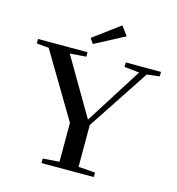

<svg xmlns="http://www.w3.org/2000/svg" viewBox="-123 -964 988 1070"><g transform="rotate(15 371.0 -429.0)"><path d="M318.4 -714.8 297.9 -744.6 450.7 -857.9 489.7 -805.2ZM213.9 0V-25.9L309.1 -33.2V-257.3L86.4 -630.9L16.1 -637.2V-663.1H301.8V-637.2L208 -630.4L401.4 -300.8L608.9 -628.4L522.5 -637.2V-663.1H725.6V-637.2L652.8 -628.4L418.9 -274.4V-33.2L515.6 -25.9V0Z"/></g></svg>

Font: Elstob 14pt Medium
Style: Regular
Weight: 500
Designer: Peter S. Baker
Version: Version 1.015